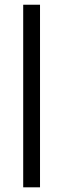

<svg xmlns="http://www.w3.org/2000/svg" viewBox="-20 -800 270 820"><path d="M150.9 -779.8V0H79.1V-779.8Z"/></svg>

Font: Cooper Hewitt
Style: Book
Weight: 705
Designer: Village Type and Design LLC
Foundry: Cooper Hewitt Smithsonian Design Museum
Version: 1.000